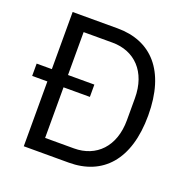

<svg xmlns="http://www.w3.org/2000/svg" viewBox="-125 -818 923 938"><g transform="rotate(20 337.0 -349.0)"><path d="M96 0H330C504 0 616 -116 616 -349C616 -582 504 -698 330 -698H96V-401H17V-337H96ZM180 -74V-337H317V-401H180V-624H330C445 -624 526 -544 526 -406V-292C526 -154 445 -74 330 -74Z"/></g></svg>

Font: LVC Sans
Style: Regular
Weight: 400
Designer: Mike Abbink, Paul van der Laan, Pieter van Rosmalen
Foundry: Bold Monday
Version: Version 3.0